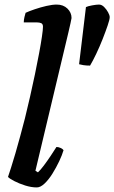

<svg xmlns="http://www.w3.org/2000/svg" viewBox="-20 -820 500 840"><path d="M141 0Q117 0 90 -8.5Q63 -17 42 -28Q21 -39 15 -46Q20 -60 28.5 -87Q37 -114 47.5 -149.5Q58 -185 68.5 -224.5Q79 -264 89 -302Q100 -347 111.5 -397Q123 -447 133 -495.5Q143 -544 151 -586.5Q159 -629 163.5 -660Q168 -691 168 -703Q168 -715 160.5 -718.5Q153 -722 141 -722H84Q84 -733 87 -745.5Q90 -758 92 -764Q107 -771 132 -779.5Q157 -788 183 -794Q209 -800 228 -800Q257 -800 275 -782.5Q293 -765 293 -741Q293 -738 288.5 -718.5Q284 -699 279 -677L135 -73L146 -66Q157 -76 172 -96Q187 -116 202 -138.5Q217 -161 227 -177Q236 -177 245.5 -172.5Q255 -168 258 -163Q252 -142 239 -114.5Q226 -87 209.5 -60.5Q193 -34 175 -17Q157 0 141 0ZM374 -533Q357 -533 345 -535Q333 -537 326 -539L356 -789Q364 -793 383 -796.5Q402 -800 413 -800Q425 -800 435.5 -789.5Q446 -779 453 -766Q460 -753 460 -745Q460 -735 451 -708.5Q442 -682 429 -649Q416 -616 401 -584.5Q386 -553 374 -533Z"/></svg>

Font: Texturina 12pt
Style: Bold Italic
Weight: 700
Italic angle: -11°
Designer: Guillermo Torres Carreño
Foundry: Omnibus-Type
Version: Version 1.002